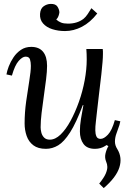

<svg xmlns="http://www.w3.org/2000/svg" viewBox="-20 -751 652 983"><path d="M511 212 488 189Q513 158 521.5 137.5Q530 117 529.5 103Q529 89 524 78Q515 57 520 35.5Q525 14 535 -3L524 -9L536 -59L557 -98L589 -104L576 -67Q569 -48 568.5 -27.5Q568 -7 581 13Q607 56 591 106.5Q575 157 511 212ZM313 -592Q278 -592 248 -601.5Q218 -611 200.5 -631Q183 -651 185 -680Q187 -707 203 -718.5Q219 -730 238 -731Q265 -732 274.5 -716.5Q284 -701 284 -687Q283 -679 279.5 -669Q276 -659 268 -651Q279 -641 292.5 -635.5Q306 -630 328 -630Q376 -630 408 -655Q419 -664 429 -679Q439 -694 448 -709L478 -682Q442 -636 399.5 -614Q357 -592 313 -592ZM215 11Q175 11 151 -7Q127 -25 116.5 -55Q106 -85 106 -119Q106 -175 114 -232Q122 -289 130 -337.5Q138 -386 138 -414Q138 -433 133.5 -447Q129 -461 111 -461Q95 -461 75.5 -439Q56 -417 41 -364L13 -370Q16 -388 25 -411.5Q34 -435 49.5 -458Q65 -481 87.5 -496Q110 -511 140 -511Q180 -511 200.5 -486Q221 -461 221 -414Q221 -386 216 -345Q211 -304 204.5 -259.5Q198 -215 193 -173Q188 -131 188 -99Q188 -88 191.5 -73Q195 -58 205.5 -47Q216 -36 235 -36Q263 -36 290 -62Q317 -88 341 -132Q365 -176 384 -229.5Q403 -283 413.5 -339.5Q424 -396 424 -447Q424 -462 423.5 -474.5Q423 -487 422 -500H506Q507 -493 507 -487.5Q507 -482 507 -474Q507 -457 505 -433.5Q503 -410 499 -371.5Q495 -333 487 -270Q480 -212 476.5 -179Q473 -146 471 -129.5Q469 -113 468.5 -104Q468 -95 468 -84Q468 -66 473.5 -53Q479 -40 495 -40Q512 -40 532.5 -61.5Q553 -83 568 -136L596 -130Q593 -112 583.5 -88.5Q574 -65 558 -42Q542 -19 519 -4Q496 11 466 11Q426 11 407.5 -14Q389 -39 389 -79Q389 -108 394.5 -142Q400 -176 407 -213H404Q370 -122 339 -73.5Q308 -25 278 -7Q248 11 215 11Z"/></svg>

Font: Lora
Style: Italic
Weight: 400
Italic angle: -3°
Designer: Olga Karpushina, Alexei Vanyashin (Cyrillic)
Foundry: Cyreal
Version: Version 3.008